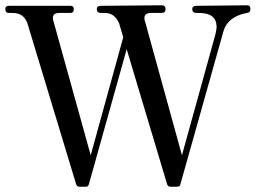

<svg xmlns="http://www.w3.org/2000/svg" viewBox="-33 -706 967 726"><path d="M268 0Q258 0 255 -9L70 -620Q55 -657 16 -657H1Q-13 -657 -13 -672Q-13 -684 1 -684H233Q246 -684 246 -672Q246 -657 233 -657H191Q167 -657 167 -638Q167 -629 170 -623L310 -119L433 -565L417 -619Q400 -657 364 -657H348Q333 -657 333 -672Q333 -684 348 -684L578 -686Q593 -686 593 -672Q593 -657 578 -657H538Q513 -657 513 -638Q513 -629 516 -623L655 -119L781 -574Q786 -594 786 -604Q786 -657 720 -657H710Q694 -657 694 -672Q694 -684 710 -684L901 -686Q914 -686 914 -672Q914 -658 900 -657Q828 -643 812 -588L649 -9Q648 0 636 0H612Q602 0 599 -9L446 -520L303 -9Q300 0 293 0Z"/></svg>

Font: HK Venetian
Style: Regular
Weight: 400
Designer: Alfredo Marco Pradil
Foundry: Alfredo Marco Pradil
Version: Version 1.000;PS 001.000;hotconv 1.0.88;makeotf.lib2.5.64775